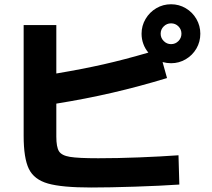

<svg xmlns="http://www.w3.org/2000/svg" viewBox="-20 -836 978 884"><path d="M88.9 -210.9V-720.7H239.3V-497.6Q360.8 -518.1 456.8 -539.8Q552.7 -561.5 663.1 -593.8Q647.9 -611.8 639.9 -634Q631.8 -656.2 631.8 -680.7Q631.8 -717.3 650.1 -748.5Q668.5 -779.8 699.5 -798.1Q730.5 -816.4 767.6 -816.4Q804.2 -816.4 835.2 -798.1Q866.2 -779.8 884.3 -748.5Q902.3 -717.3 902.3 -680.7Q902.3 -643.6 884.3 -612.5Q866.2 -581.5 835.2 -563.2Q804.2 -544.9 767.6 -544.9Q748.5 -544.9 728.5 -550.3L749 -476.6Q622.1 -438 497.8 -409.2Q373.5 -380.4 239.3 -358.9V-207Q239.3 -159.2 251.5 -139.6Q263.7 -120.1 301.8 -113.8Q339.8 -107.4 432.6 -107.4Q519.5 -107.4 619.9 -111.3Q720.2 -115.2 801.8 -121.1L805.7 13.7Q720.2 19.5 602.3 23.4Q484.4 27.3 399.4 27.3Q265.1 27.3 200.9 9Q136.7 -9.3 112.8 -58.6Q88.9 -107.9 88.9 -210.9ZM815.4 -680.7Q815.4 -700.7 801.5 -714.6Q787.6 -728.5 767.6 -728.5Q748 -728.5 733.9 -714.6Q719.7 -700.7 719.7 -680.7Q719.7 -661.1 733.9 -647Q748 -632.8 767.6 -632.8Q787.6 -632.8 801.5 -647Q815.4 -661.1 815.4 -680.7Z"/></svg>

Font: Pretendard JP ExtraBold
Style: Regular
Weight: 800
Designer: Base glyphs from Inter by Rasmus Andersson; Hangeul glyphs from Noto Sans CJK(Source Han Sans) by Jang Soo-young and Kan
Foundry: Kil Hyung-jin
Version: Version 1.309